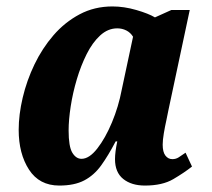

<svg xmlns="http://www.w3.org/2000/svg" viewBox="-20 -566 658 596"><path d="M164 10Q102 10 70 -39.5Q38 -89 38 -163Q38 -210 50.5 -263Q63 -316 87 -366Q111 -416 146 -456.5Q181 -497 227 -521.5Q273 -546 329 -546Q365 -546 403 -535Q441 -524 461 -512L512 -535H569L503 -225Q501 -213 496.5 -193Q492 -173 488.5 -152Q485 -131 485 -117Q485 -94 493.5 -83Q502 -72 515 -72Q526 -72 534.5 -77.5Q543 -83 556 -92L576 -49Q552 -30 518 -10Q484 10 430 10Q388 10 362.5 -10.5Q337 -31 337 -72Q337 -94 344 -127H339Q316 -83 294 -52.5Q272 -22 241.5 -6Q211 10 164 10ZM233 -73Q257 -73 282 -105Q307 -137 327.5 -186Q348 -235 358 -288L393 -452Q385 -465 372 -471.5Q359 -478 344 -478Q315 -478 291 -456Q267 -434 249 -398Q231 -362 218.5 -320Q206 -278 199.5 -236Q193 -194 193 -161Q193 -111 204.5 -92Q216 -73 233 -73Z"/></svg>

Font: Noto Serif Condensed ExtraBold
Style: Italic
Weight: 800
Width: 3
Italic angle: -12°
Designer: Monotype Design Team
Foundry: Monotype Imaging Inc.
Version: Version 2.014; ttfautohint (v1.8.4.7-5d5b)